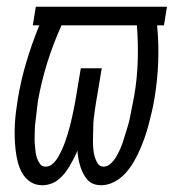

<svg xmlns="http://www.w3.org/2000/svg" viewBox="-20 -540 540 568"><path d="M105 8Q85 8 70 -2Q55 -12 46 -27.5Q37 -43 32.5 -61Q28 -79 26 -97.5Q24 -116 23.5 -134.5Q23 -153 24 -172.5Q25 -192 27.5 -211Q30 -230 33 -249Q42 -303 58 -356.5Q74 -410 95 -462L97 -465H77L86 -520H474L465 -465H445V-462Q450 -410 448 -356.5Q446 -303 437 -249Q434 -230 429.5 -211Q425 -192 420 -172.5Q415 -153 408.5 -134.5Q402 -116 394 -97.5Q386 -79 375.5 -61Q365 -43 351 -27.5Q337 -12 318 -2Q299 8 279 8Q267 8 256.5 4Q246 0 238.5 -8.5Q231 -17 226 -27Q221 -37 217.5 -48Q214 -59 212 -70.5Q210 -82 209 -94Q204 -82 198 -70.5Q192 -59 185.5 -48Q179 -37 171 -27Q163 -17 152.5 -8.5Q142 0 129.5 4Q117 8 105 8ZM115 -47Q127 -47 137 -56.5Q147 -66 153 -77Q159 -88 164 -99Q169 -110 173 -121.5Q177 -133 180.5 -144.5Q184 -156 187 -167.5Q190 -179 192.5 -190.5Q195 -202 197.5 -213.5Q200 -225 202 -236.5Q204 -248 206 -260L219 -338H281L268 -260Q266 -248 264 -236.5Q262 -225 260.5 -213.5Q259 -202 257.5 -190.5Q256 -179 256 -167.5Q256 -156 255.5 -144.5Q255 -133 255 -121.5Q255 -110 256 -99Q257 -88 260 -77Q263 -66 269 -56.5Q275 -47 287 -47Q298 -47 308 -56.5Q318 -66 324 -76.5Q330 -87 335 -98Q340 -109 343.5 -120Q347 -131 350.5 -142.5Q354 -154 357.5 -165Q361 -176 363.5 -187.5Q366 -199 368 -210.5Q370 -222 372.5 -233.5Q375 -245 377 -256Q386 -309 387.5 -361.5Q389 -414 385 -465H162Q137 -410 119.5 -353.5Q102 -297 92 -240Q91 -230 89.5 -219Q88 -208 87 -197.5Q86 -187 84.5 -176.5Q83 -166 83 -155.5Q83 -145 82.5 -134.5Q82 -124 83 -113.5Q84 -103 85 -93Q86 -83 89 -73.5Q92 -64 98 -55.5Q104 -47 115 -47Z"/></svg>

Font: Iosevka Curly Slab Light
Style: Italic
Weight: 300
Italic angle: -9°
Monospace: yes
Designer: Belleve Invis
Foundry: Belleve Invis
Version: Version 22.1.2; ttfautohint (v1.8.4)